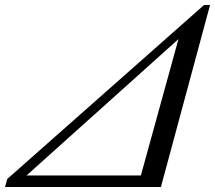

<svg xmlns="http://www.w3.org/2000/svg" viewBox="-64 -746 858 766"><path d="M42 -46 648 -590 498 -46ZM-44 0H578L774 -726H750L-35 -32Z"/></svg>

Font: Old Standard
Style: Italic
Weight: 400
Italic angle: -15.2°
Designer: Alexey Kryukov <alexios@thessalonica.org.ru>
Version: Version 2.0